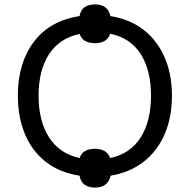

<svg xmlns="http://www.w3.org/2000/svg" viewBox="-20 -792 861 871"><path d="M411 59Q383 59 364.5 46.5Q346 34 341 5Q250 -9 187.5 -58Q125 -107 93 -184Q61 -261 61 -359Q61 -505 133 -601.5Q205 -698 341 -719Q346 -748 364.5 -760Q383 -772 411 -772Q438 -772 456 -760Q474 -748 481 -719Q569 -705 631 -657Q693 -609 726.5 -532.5Q760 -456 760 -358Q760 -260 727 -183.5Q694 -107 632 -58.5Q570 -10 482 5Q475 34 456.5 46.5Q438 59 411 59ZM341 -75Q349 -98 367 -107.5Q385 -117 411 -117Q435 -117 453 -107.5Q471 -98 480 -75Q572 -95 618.5 -169Q665 -243 665 -358Q665 -473 618.5 -546.5Q572 -620 480 -639Q472 -616 454 -606Q436 -596 411 -596Q385 -596 367 -606Q349 -616 341 -638Q250 -619 202.5 -546Q155 -473 155 -358Q155 -243 202.5 -169Q250 -95 341 -75Z"/></svg>

Font: Go Noto Kurrent-Regular
Style: Regular
Weight: 400
Designer: Monotype Design Team
Foundry: Monotype Imaging Inc.
Version: Version 2.012; ttfautohint (v1.8.4.7-5d5b)